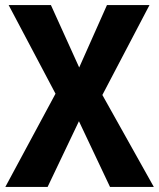

<svg xmlns="http://www.w3.org/2000/svg" viewBox="-20 -734 625 754"><path d="M584 0H412L290 -258L167 0H1L198 -366L14 -714H180L291 -469L400 -714H567L382 -361Z"/></svg>

Font: Noto Sans Display SemiCondensed
Style: Regular
Weight: 400
Width: 4
Version: Version 2.003